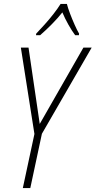

<svg xmlns="http://www.w3.org/2000/svg" viewBox="-20 -956 486 976"><path d="M96 0 155 -275 86 -714H125L182 -326L404 -714H446L193 -276L134 0ZM164 -785Q183 -805 206.5 -831Q230 -857 251.5 -884.5Q273 -912 288 -936H320Q325 -916 336 -887Q347 -858 359.5 -830Q372 -802 382 -785L381 -777H362Q345 -800 327.5 -831Q310 -862 297 -893Q274 -864 244 -833.5Q214 -803 184 -777H163Z"/></svg>

Font: Noto Sans Condensed ExtraLight
Style: Italic
Weight: 200
Width: 3
Italic angle: -12°
Designer: Monotype Design Team
Foundry: Monotype Imaging Inc.
Version: Version 2.013; ttfautohint (v1.8.4.7-5d5b)